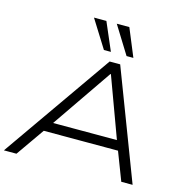

<svg xmlns="http://www.w3.org/2000/svg" viewBox="-131 -1070 1169 1196"><g transform="rotate(15 453.5 -472.0)"><path d="M0 0 493 -705H561L830 0H757L679 -203L715 -182H172L223 -203L81 0ZM518 -631 241 -228 208 -244H699L669 -229L521 -631ZM586 -765 475 -944H556L630 -765ZM440 -765 328 -944H408L485 -765Z"/></g></svg>

Font: Nunito Sans 10pt Expanded Light
Style: Italic
Weight: 300
Width: 7
Italic angle: -9°
Designer: Vernon Adams
Foundry: Vernon Adams
Version: Version 3.101;gftools[0.9.27]